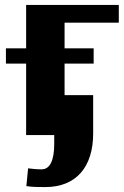

<svg xmlns="http://www.w3.org/2000/svg" viewBox="-20 -548 502 779"><path d="M4 -290H86V0H200V36C200 100 184 139 149 139C127 139 111 137 94 135L87 207C112 211 133 211 164 211C290 211 358 128 358 -6V-162H242V-290H360V-352H242V-456H462V-528H86V-352H4Z"/></svg>

Font: Aerodynamic
Style: Bd
Weight: 500
Designer: Google
Version: Version 2.000980; 2014